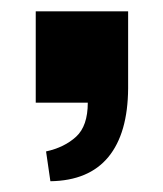

<svg xmlns="http://www.w3.org/2000/svg" viewBox="-20 -185 293 346"><path d="M70.8 141.6 63 87.9Q96.2 80.6 117.2 61.3Q138.2 42 138.2 0H44.4V-164.6H210.9V-25.9Q210.4 55.2 175.3 97.9Q140.1 140.6 70.8 141.6Z"/></svg>

Font: Oswald
Style: Heavy
Weight: 800
Designer: Vernon Adams
Foundry: Vernon Adams
Version: 3.0; ttfautohint (v0.95) -l 8 -r 50 -G 200 -x 0 -w "G" -W -c